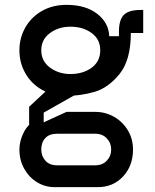

<svg xmlns="http://www.w3.org/2000/svg" viewBox="-20 -571 640 791"><path d="M60 -364Q60 -415 84.5 -458Q109 -501 153 -526Q197 -551 254 -551Q333 -551 380.5 -514Q428 -477 430 -422H470V-440Q470 -489 490 -509.5Q510 -530 559 -530H570V-435H519Q519 -323 472 -265.5Q425 -208 367.5 -192Q310 -176 254 -176Q197 -176 153 -201Q109 -226 84.5 -269Q60 -312 60 -364ZM393 -364Q393 -409 357.5 -435Q322 -461 270 -461Q221 -461 185.5 -434.5Q150 -408 150 -364Q150 -319 186 -292.5Q222 -266 270 -266Q322 -266 357.5 -292Q393 -318 393 -364ZM60 45Q60 9 78.5 -27Q97 -63 136 -81L215 -20Q183 -20 166.5 -2Q150 16 150 45Q150 72 167 91Q184 110 215 110H373Q402 110 420 91Q438 72 438 45Q438 18 420 -1Q402 -20 373 -20H100V-131L237 -259L305 -189L160 -107V-67L254 -110H373Q414 -110 449.5 -90Q485 -70 506.5 -34.5Q528 1 528 45Q528 112 487 156Q446 200 383 200H205Q166 200 133 180Q100 160 80 124.5Q60 89 60 45Z"/></svg>

Font: Fliege Mono Thin
Style: Regular
Weight: 100
Version: Version 0.020;Glyphs 3.3 (3306)